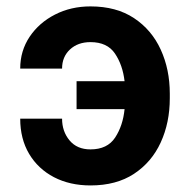

<svg xmlns="http://www.w3.org/2000/svg" viewBox="-20 -558 582 588"><path d="M257.1 -429Q218.4 -429 194.2 -406.4Q170.1 -383.9 170.1 -348H41.9Q41.9 -402.3 70.8 -445.5Q99.8 -488.6 148.6 -513.5Q197.4 -538.4 257.1 -538.4Q336.3 -538.4 390.4 -502.5Q444.6 -466.6 472.3 -405.9Q500 -345.2 500 -271.3V-257.1Q500 -182.5 472.3 -122Q444.6 -61.4 390.4 -25.7Q336.3 9.9 257.1 9.9Q193.9 9.9 145.2 -15.4Q96.6 -40.8 69.2 -86.8Q41.9 -132.8 41.9 -194.6H170.1Q170.1 -155.5 193 -128Q215.9 -100.5 257.1 -100.5Q308.9 -100.5 332.7 -136.9Q356.5 -173.3 361.5 -223.7H214.5V-309.3H361.5Q355.8 -358.7 332.2 -393.8Q308.6 -429 257.1 -429Z"/></svg>

Font: Interface
Style: Bold
Weight: 700
Designer: Rasmus Andersson
Foundry: rsms
Version: Version 1.8